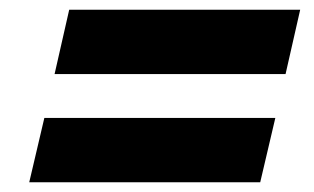

<svg xmlns="http://www.w3.org/2000/svg" viewBox="-20 -518 644 394"><path d="M596 -498 566 -366H92L122 -498ZM545 -276 514 -144H40L71 -276Z"/></svg>

Font: Elaine Sans ExtraBold
Style: Italic
Weight: 800
Italic angle: -13°
Designer: Wei Huang
Foundry: Wei Huang
Version: Version 2.001;December 24, 2019;FontCreator 12.0.0.2547 64-b